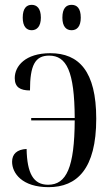

<svg xmlns="http://www.w3.org/2000/svg" viewBox="-20 -765 461 794"><path d="M276 -640C298 -640 314 -655 314 -692C314 -731 298 -745 276 -745C254 -745 238 -731 238 -692C238 -655 254 -640 276 -640ZM111 -640C132 -640 149 -655 149 -692C149 -731 132 -745 111 -745C90 -745 74 -731 74 -692C74 -655 90 -640 111 -640ZM181 9C298 9 378 -66 378 -274C378 -471 306 -545 188 -545C85 -545 41 -492 41 -442C41 -404 64 -391 104 -391C104 -495 125 -535 183 -535C255 -535 288 -471 289 -277H109V-267H289C288 -73 255 -1 179 -1C118 -1 92 -48 90 -149C50 -147 30 -128 30 -96C30 -49 71 9 181 9Z"/></svg>

Font: Noto Serif Display Condensed
Style: Regular
Weight: 400
Width: 3
Designer: Monotype Design Team
Foundry: Monotype Imaging Inc.
Version: Version 2.009